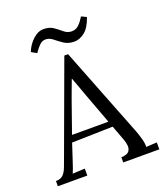

<svg xmlns="http://www.w3.org/2000/svg" viewBox="-132 -772 740 860"><g transform="rotate(-20 238.0 -342.0)"><path d="M-4.4 0V-24.9Q18.3 -24.9 30.3 -36.9Q42.2 -48.8 50.1 -69.9Q57.9 -90.9 68.2 -118.8L223 -540.2H240.9L408.5 -112.6Q414.7 -96.8 421.9 -71.9Q429 -46.9 427.9 -30.1Q440.8 -30.8 453.6 -31.7Q466.4 -32.6 479.3 -33V0H307.3V-24.9Q335.5 -25.7 344.5 -37.6Q353.5 -49.5 351.5 -65.8Q349.5 -82.1 344 -96.1L317.6 -166.9L122.5 -162.1L96.1 -81.8Q90.6 -63.8 86.5 -53.2Q82.5 -42.5 77.4 -30.1Q92 -30.8 106.7 -31.7Q121.4 -32.6 136 -33V0ZM133.8 -194.4H307.3L253.8 -338.1Q245.7 -361.2 237.1 -384.3Q228.5 -407.4 220 -430.5H218.6Q210.5 -409.2 202.8 -388.2Q195.1 -367.1 187 -345.4ZM377.3 -667.8Q361.6 -621.6 337.2 -602.5Q312.8 -583.4 287.9 -583.4Q258.9 -583.4 238.9 -596.8Q218.9 -610.2 202.6 -623.6Q186.3 -637 168.3 -637Q152.2 -637 139.5 -624.9Q126.9 -612.8 112.9 -591.9L87.3 -606.2Q100.1 -638.8 124.5 -661Q148.9 -683.2 172.4 -683.5Q202.1 -684.3 221.1 -671.1Q240.2 -657.9 256.1 -644.3Q272.1 -630.7 292.3 -630.7Q312.8 -630.7 327.3 -645.4Q341.8 -660.1 353.1 -679.5Z"/></g></svg>

Font: Parastoo
Style: Regular
Weight: 400
Foundry: Saber Rastikerdar (saber.rastikerdar@gmail.com)
Version: Version 3.000